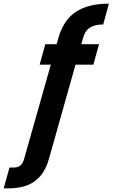

<svg xmlns="http://www.w3.org/2000/svg" viewBox="-161 -796 616 1051"><path d="M-141 235 -109 121H-84Q-62 121 -48.5 109Q-35 97 -28 70L158 -586Q186 -686 254 -731Q322 -776 435 -776L404 -662Q357 -662 330.5 -644.5Q304 -627 293 -586L108 70Q91 132 59 168.5Q27 205 -16.5 220Q-60 235 -114 235ZM56 -442 87 -554H381L350 -442Z"/></svg>

Font: DM Sans 16pt
Style: Bold Italic
Weight: 700
Italic angle: -10°
Version: Version 4.004;gftools[0.9.30]